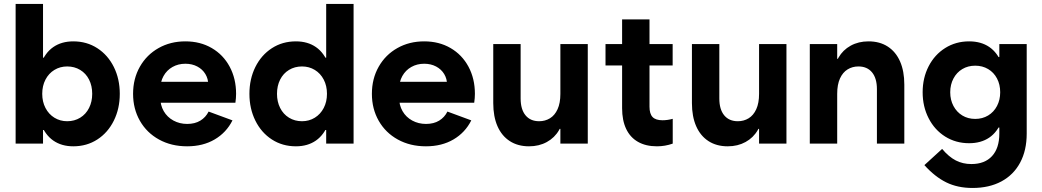

<svg xmlns="http://www.w3.org/2000/svg" viewBox="-20 -727 5277 972"><path d="M59.1 -707H197.8V-385.7L175.8 -252L197.8 -101.6V0H59.1ZM213.4 -68.8H151.9V-435.1H213.4L163.6 -252Q163.6 -340.8 185.5 -400.1Q207.5 -459.5 249.5 -488.5Q291.5 -517.6 351.1 -517.6Q419.4 -517.6 472.9 -482.9Q526.3 -448.2 556.4 -387.7Q586.4 -327.1 586.4 -252Q586.4 -177.2 556.4 -116.5Q526.4 -55.7 472.9 -21Q419.4 13.7 351.1 13.7Q291.5 13.7 249.5 -15.6Q207.5 -44.9 185.5 -104Q163.6 -163.1 163.6 -252ZM446.8 -252Q446.8 -292.5 430.9 -324Q415 -355.5 386 -373Q356.9 -390.6 320.2 -390.6Q284.3 -390.6 255.4 -373Q226.6 -355.5 210.2 -324Q193.8 -292.5 193.8 -252Q193.8 -211.9 210.2 -180.4Q226.6 -148.9 255.4 -131.1Q284.3 -113.3 320.2 -113.3Q356.9 -113.3 386 -131.1Q415 -148.9 430.9 -180.6Q446.8 -212.3 446.8 -252Z M653.7 -252Q653.7 -328.8 688.2 -389.4Q722.7 -449.9 782.8 -483.7Q842.9 -517.6 918.4 -517.6Q993.9 -517.6 1052 -483.7Q1110.2 -449.9 1142.7 -389.4Q1175.2 -328.8 1175.2 -252Q1175.2 -231.3 1171.7 -206.9H735.2V-312.9H1041.3L1034.3 -298Q1034.3 -328.1 1019.7 -352.2Q1005.2 -376.3 978.8 -390.3Q952.4 -404.3 918.4 -404.3Q882.1 -404.3 853.2 -387.9Q824.2 -371.5 807.8 -342Q791.3 -312.5 791.3 -273.7V-234.4Q791.3 -194.8 808.9 -164.3Q826.5 -133.9 857.8 -116.8Q889.2 -99.6 927.6 -99.6Q966.8 -99.6 994.2 -116.3Q1021.6 -133 1036.1 -162.2L1156.9 -117.6Q1126 -55.9 1066.8 -21.1Q1007.7 13.7 927.3 13.7Q847.2 13.7 785.1 -20.6Q722.9 -54.8 688.3 -115.4Q653.7 -176.1 653.7 -252Z M1770 -707H1631.3V-385.7L1653.3 -252L1631.3 -101.6V0H1770ZM1615.7 -68.8H1677.2V-435.1H1615.7L1665.5 -252Q1665.5 -340.8 1643.6 -400.1Q1621.6 -459.5 1579.6 -488.5Q1537.6 -517.6 1478 -517.6Q1409.7 -517.6 1356.2 -482.9Q1302.8 -448.2 1272.7 -387.7Q1242.7 -327.1 1242.7 -252Q1242.7 -177.2 1272.7 -116.5Q1302.7 -55.7 1356.2 -21Q1409.7 13.7 1478 13.7Q1537.6 13.7 1579.6 -15.6Q1621.6 -44.9 1643.6 -104Q1665.5 -163.1 1665.5 -252ZM1382.3 -252Q1382.3 -292.5 1398.2 -324Q1414.1 -355.5 1443.1 -373Q1472.2 -390.6 1508.9 -390.6Q1544.8 -390.6 1573.7 -373Q1602.5 -355.5 1618.9 -324Q1635.3 -292.5 1635.3 -252Q1635.3 -211.9 1618.9 -180.4Q1602.5 -148.9 1573.7 -131.1Q1544.8 -113.3 1508.9 -113.3Q1472.2 -113.3 1443.1 -131.1Q1414.1 -148.9 1398.2 -180.6Q1382.3 -212.3 1382.3 -252Z M1862.7 -252Q1862.7 -328.8 1897.2 -389.4Q1931.6 -449.9 1991.8 -483.7Q2051.9 -517.6 2127.4 -517.6Q2202.8 -517.6 2261 -483.7Q2319.2 -449.9 2351.7 -389.4Q2384.2 -328.8 2384.2 -252Q2384.2 -231.3 2380.7 -206.9H1944.2V-312.9H2250.3L2243.3 -298Q2243.3 -328.1 2228.7 -352.2Q2214.1 -376.3 2187.8 -390.3Q2161.4 -404.3 2127.4 -404.3Q2091.1 -404.3 2062.2 -387.9Q2033.2 -371.5 2016.7 -342Q2000.3 -312.5 2000.3 -273.7V-234.4Q2000.3 -194.8 2017.9 -164.3Q2035.4 -133.9 2066.8 -116.8Q2098.2 -99.6 2136.6 -99.6Q2175.8 -99.6 2203.2 -116.3Q2230.6 -133 2245.1 -162.2L2365.9 -117.6Q2335 -55.9 2275.8 -21.1Q2216.7 13.7 2136.3 13.7Q2056.2 13.7 1994.1 -20.6Q1931.9 -54.8 1897.3 -115.4Q1862.7 -176.1 1862.7 -252Z M2955.6 0H2816.9V-503.9H2955.6ZM2709.5 -113.3Q2739.7 -113.3 2764.2 -128.2Q2788.6 -143.1 2802.7 -174.1Q2816.9 -205.1 2816.9 -252L2832.5 -158.2V-74.7H2801.3L2832.5 -158.2Q2832.5 -107.4 2810.3 -68.6Q2788.1 -29.8 2748.5 -8.1Q2709 13.7 2658.2 13.7Q2601.6 13.7 2560.8 -12.7Q2520 -39.1 2498.5 -88.1Q2477.1 -137.2 2477.1 -205.1V-503.9H2615.7V-228.5Q2615.7 -173.3 2640.4 -143.3Q2665 -113.3 2709.5 -113.3Z M3045.4 -503.9H3385.3V-395.5H3045.4ZM3129.4 -179.2V-628.9H3268.1V-187Q3268.1 -150.9 3283.7 -134.5Q3299.3 -118.2 3334 -118.2Q3358.9 -118.2 3385.7 -125.5V0Q3347.2 13.7 3305.7 13.7Q3249.5 13.7 3210 -8.8Q3170.4 -31.2 3149.9 -74.5Q3129.4 -117.7 3129.4 -179.2Z M3961.4 0H3822.8V-503.9H3961.4ZM3715.3 -113.3Q3745.6 -113.3 3770 -128.2Q3794.4 -143.1 3808.6 -174.1Q3822.8 -205.1 3822.8 -252L3838.4 -158.2V-74.7H3807.1L3838.4 -158.2Q3838.4 -107.4 3816.2 -68.6Q3793.9 -29.8 3754.4 -8.1Q3714.8 13.7 3664.1 13.7Q3607.4 13.7 3566.7 -12.7Q3525.9 -39.1 3504.4 -88.1Q3482.9 -137.2 3482.9 -205.1V-503.9H3621.6V-228.5Q3621.6 -173.3 3646.2 -143.3Q3670.9 -113.3 3715.3 -113.3Z M4079.6 -503.9H4218.3V0H4079.6ZM4325.7 -390.6Q4295.4 -390.6 4271 -375.7Q4246.6 -360.8 4232.4 -329.8Q4218.3 -298.8 4218.3 -252L4202.6 -345.7V-429.2H4233.9L4202.6 -345.7Q4202.6 -396.5 4224.9 -435.3Q4247.1 -474.1 4286.6 -495.8Q4326.2 -517.6 4377 -517.6Q4433.6 -517.6 4474.4 -491.2Q4515.1 -464.8 4536.6 -415.8Q4558.1 -366.7 4558.1 -298.8V0H4419.4V-275.4Q4419.4 -330.6 4394.8 -360.6Q4370.1 -390.6 4325.7 -390.6Z M4886.2 -2Q4818.8 -2 4765.1 -35.6Q4711.4 -69.3 4681.2 -128.4Q4650.9 -187.5 4650.9 -259.8Q4650.9 -332.5 4681.2 -391.4Q4711.4 -450.2 4765.1 -483.9Q4818.8 -517.6 4886.2 -517.6Q4946.3 -517.6 4988 -489.3Q5029.8 -460.9 5051.8 -403.8Q5073.7 -346.7 5073.7 -259.8L5023.9 -438H5086.4V-81.5H5023.9L5073.7 -259.8Q5073.7 -173.8 5051.8 -116.2Q5029.8 -58.6 4988 -30.3Q4946.3 -2 4886.2 -2ZM5043.5 -259.8Q5043.5 -299.3 5027.3 -329.8Q5011.2 -360.4 4982.4 -377.4Q4953.6 -394.5 4917 -394.5Q4880.4 -394.5 4851.8 -377.4Q4823.2 -360.4 4806.9 -329.6Q4790.5 -298.8 4790.5 -259.8Q4790.5 -221.2 4806.9 -190.4Q4823.2 -159.7 4851.8 -142.3Q4880.4 -125 4917 -125Q4953.6 -125 4982.4 -142.3Q5011.2 -159.7 5027.3 -190.4Q5043.5 -221.2 5043.5 -259.8ZM4659.7 108.9 4749.5 26.9Q4783.2 66.9 4818.6 85.2Q4854 103.5 4897.5 103.5Q4965.3 103.5 5002.2 63.2Q5039.1 22.9 5039.1 -50.8V-118.2L5061.5 -252L5039.1 -402.3V-503.9H5177.7V-50.8Q5177.7 34.2 5144.5 96.2Q5111.3 158.2 5049.6 191.4Q4987.8 224.6 4903.3 224.6Q4828.1 224.6 4770.5 196.3Q4712.9 168 4659.7 108.9Z"/></svg>

Font: Wanted Sans Variable
Style: Regular
Weight: 400
Designer: Original Design by Kil Hyung-jin and Kang Hanbin, Wanted Lab, Inc; Hangeul from Source Han Sans by Jang Soo-young and Ka
Foundry: Wanted Lab, Inc.
Version: Version 1.003;Glyphs 3.2 (3227)